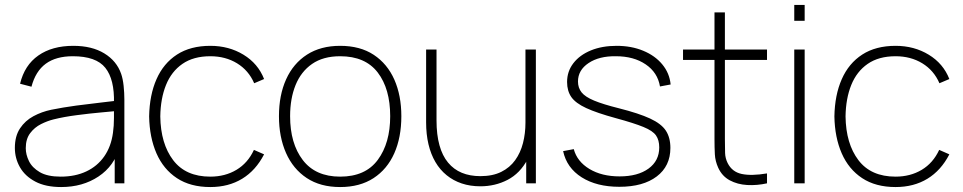

<svg xmlns="http://www.w3.org/2000/svg" viewBox="-20 -740 3887 775"><path d="M227 15Q164 15 122.5 -7Q81 -29 60.5 -65Q40 -101 40 -143Q40 -190.5 60.8 -221.8Q81.5 -253 115 -271Q148.5 -289 187 -297Q234 -306.5 287.8 -313.8Q341.5 -321 387 -326Q432.5 -331 455 -334L440 -324Q442.5 -419.5 405.2 -466.2Q368 -513 274 -513Q206 -513 164.8 -482.8Q123.5 -452.5 107 -390L61 -402Q79 -477 134.8 -516Q190.5 -555 276 -555Q351 -555 401 -524.5Q451 -494 469 -442Q476 -422 479 -393.5Q482 -365 482 -338V0H443V-148L463 -147Q441.5 -70 377.5 -27.5Q313.5 15 227 15ZM225 -27Q283.5 -27 328.2 -48Q373 -69 400.8 -108.8Q428.5 -148.5 436 -204Q440 -232 440 -264Q440 -296 440 -310L462 -293Q435.5 -290.5 388.8 -286.2Q342 -282 290 -275.2Q238 -268.5 196 -258Q171.5 -252 145.5 -239Q119.5 -226 101.8 -202.5Q84 -179 84 -142Q84 -116 97 -89.5Q110 -63 140.8 -45Q171.5 -27 225 -27Z M829 15Q748.5 15 694 -21Q639.5 -57 611.5 -121.2Q583.5 -185.5 582 -270Q583.5 -356.5 611.8 -420.5Q640 -484.5 694.5 -519.8Q749 -555 829 -555Q904 -555 962.8 -519.2Q1021.5 -483.5 1046 -421L1006 -404Q983.5 -456 936.8 -484.5Q890 -513 829 -513Q761 -513 716.5 -482.2Q672 -451.5 650 -396.8Q628 -342 627 -270Q628.5 -160 679 -93.5Q729.5 -27 829 -27Q888.5 -27 934.5 -54.5Q980.5 -82 1005 -135L1046 -117Q1012.5 -52 957.5 -18.5Q902.5 15 829 15Z M1353 15Q1273 15 1218 -21.5Q1163 -58 1134.5 -122.5Q1106 -187 1106 -271Q1106 -356 1135 -420Q1164 -484 1219.2 -519.5Q1274.5 -555 1353 -555Q1433.5 -555 1488.5 -518.8Q1543.5 -482.5 1571.8 -418.5Q1600 -354.5 1600 -271Q1600 -185.5 1571.5 -121.2Q1543 -57 1487.8 -21Q1432.5 15 1353 15ZM1353 -27Q1455 -27 1505 -94.8Q1555 -162.5 1555 -271Q1555 -381.5 1504.8 -447.2Q1454.5 -513 1353 -513Q1284.5 -513 1239.8 -482Q1195 -451 1173 -396.5Q1151 -342 1151 -271Q1151 -161 1202.2 -94Q1253.5 -27 1353 -27Z M1919 12Q1878 12 1843.8 0.5Q1809.5 -11 1782.8 -32.8Q1756 -54.5 1737.5 -86Q1719 -117.5 1709.5 -157.8Q1700 -198 1700 -246V-540H1742V-254Q1742 -196.5 1753.8 -154Q1765.5 -111.5 1788.5 -83.8Q1811.5 -56 1844.2 -42.5Q1877 -29 1919 -29Q1968.5 -29 2003.2 -46.2Q2038 -63.5 2059.5 -93.5Q2081 -123.5 2091 -162.5Q2101 -201.5 2101 -245L2140 -246Q2140 -153.5 2109.5 -96.8Q2079 -40 2028.8 -14Q1978.5 12 1919 12ZM2104 0V-110H2101V-540H2143V0Z M2480 14Q2388.5 14 2328 -24.2Q2267.5 -62.5 2253 -130L2296 -138Q2309.5 -88 2359.2 -58Q2409 -28 2481 -28Q2554.5 -28 2597.8 -59.5Q2641 -91 2641 -145Q2641 -174.5 2628 -193.2Q2615 -212 2577.2 -227.5Q2539.5 -243 2466 -263Q2389 -284 2346.2 -303.8Q2303.5 -323.5 2286.2 -348.2Q2269 -373 2269 -409Q2269 -452 2294.5 -485Q2320 -518 2365 -536.5Q2410 -555 2469 -555Q2528.5 -555 2576.2 -535.2Q2624 -515.5 2653.2 -480.2Q2682.5 -445 2687 -399L2644 -391Q2634.5 -447.5 2586.2 -480.2Q2538 -513 2466 -513Q2398.5 -514 2355.8 -485.5Q2313 -457 2313 -411Q2313 -385.5 2327.5 -367.2Q2342 -349 2378 -334Q2414 -319 2478 -303Q2559 -282.5 2604.2 -261.5Q2649.5 -240.5 2667.8 -212.5Q2686 -184.5 2686 -143Q2686 -69.5 2631 -27.8Q2576 14 2480 14Z M3076 0Q3035.5 9 2996 6.8Q2956.5 4.5 2925.5 -12.2Q2894.5 -29 2879 -63Q2867 -89.5 2865.5 -116.8Q2864 -144 2864 -179V-690H2906V-179Q2906 -144 2906.8 -122.5Q2907.5 -101 2917 -82Q2935 -46 2974 -37.8Q3013 -29.5 3076 -40ZM2737 -498V-540H3076V-498Z M3186 -656V-720H3228V-656ZM3186 0V-540H3228V0Z M3595 15Q3514.5 15 3460 -21Q3405.5 -57 3377.5 -121.2Q3349.5 -185.5 3348 -270Q3349.5 -356.5 3377.8 -420.5Q3406 -484.5 3460.5 -519.8Q3515 -555 3595 -555Q3670 -555 3728.8 -519.2Q3787.5 -483.5 3812 -421L3772 -404Q3749.5 -456 3702.8 -484.5Q3656 -513 3595 -513Q3527 -513 3482.5 -482.2Q3438 -451.5 3416 -396.8Q3394 -342 3393 -270Q3394.5 -160 3445 -93.5Q3495.5 -27 3595 -27Q3654.5 -27 3700.5 -54.5Q3746.5 -82 3771 -135L3812 -117Q3778.5 -52 3723.5 -18.5Q3668.5 15 3595 15Z"/></svg>

Font: Manrope ExtraLight ExtraLight
Style: Regular
Weight: 250
Version: Version 4.501